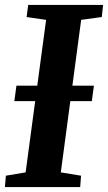

<svg xmlns="http://www.w3.org/2000/svg" viewBox="-24 -763 440 783"><path d="M-4 0 0 -46.5 80.5 -60 164 -682 84.5 -693.5 91 -743H396.5L391 -693.5L307 -682L224 -60L306.5 -46.5L303 0ZM34.5 -350.5 43 -413.5H359L350.5 -350.5Z"/></svg>

Font: Merriweather Light 18pt
Style: Bold Italic
Weight: 700
Italic angle: -7.8°
Version: Version 2.101